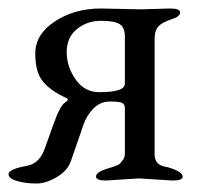

<svg xmlns="http://www.w3.org/2000/svg" viewBox="-20 -422 474 452"><path d="M214 -205Q274 -205 274 -225V-335Q274 -357 262 -365Q250 -373 217.5 -373Q185 -373 161 -353.5Q137 -334 137 -299.5Q137 -265 158 -235Q179 -205 214 -205ZM387 3 307 -2 229 3Q206 3 206 -6.5Q206 -16 229 -24Q230 -24 237.5 -26.5Q245 -29 247 -29.5Q249 -30 255 -32.5Q261 -35 263 -37.5Q265 -40 268 -44Q274 -49 274 -62V-167Q274 -177 267 -180Q260 -183 238 -183Q216 -183 199.5 -166Q183 -149 176 -127L147 -43Q139 -20 113.5 -5Q88 10 66 10Q44 10 28 6Q0 0 0 -12Q0 -24 45 -32Q74 -38 86 -74L105 -127Q121 -173 133 -180.5Q145 -188 135 -192Q101 -207 82 -229Q63 -251 63 -296Q63 -341 109 -371.5Q155 -402 218 -402L311 -400L381 -402Q404 -402 404 -392.5Q404 -383 383.5 -376.5Q363 -370 353.5 -360.5Q344 -351 344 -330V-59Q344 -37 363 -31Q366 -30 376 -28Q410 -18 410 -6Q410 3 387 3Z"/></svg>

Font: EB Garamond
Style: Regular
Weight: 400
Version: Version 0.012